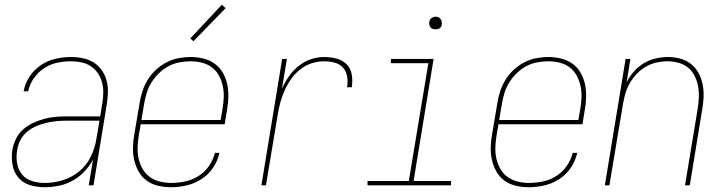

<svg xmlns="http://www.w3.org/2000/svg" viewBox="-20 -777 3040 805"><path d="M167 8Q135 8 105.5 -1Q76 -10 57 -32.5Q38 -55 32.5 -86Q27 -117 32 -149Q36 -172 47 -195Q58 -218 77 -234.5Q96 -251 118.5 -261.5Q141 -272 165 -278.5Q189 -285 212.5 -287Q236 -289 259 -289H400L409 -344Q413 -367 413 -389.5Q413 -412 407.5 -432.5Q402 -453 390 -470.5Q378 -488 360.5 -499.5Q343 -511 321.5 -515.5Q300 -520 277 -520Q249 -520 220 -514Q191 -508 165 -491Q139 -474 121.5 -448.5Q104 -423 98 -394H79Q85 -427 104 -456Q123 -485 151.5 -504Q180 -523 212.5 -530.5Q245 -538 277 -538Q303 -538 327.5 -533Q352 -528 372 -515.5Q392 -503 406 -483.5Q420 -464 426.5 -441Q433 -418 432.5 -392.5Q432 -367 428 -341L372 0H352L370 -108Q355 -80 333 -57Q311 -34 283.5 -19Q256 -4 226 2Q196 8 167 8ZM168 -10Q205 -10 243 -21.5Q281 -33 312 -58.5Q343 -84 360.5 -120Q378 -156 384 -194L397 -271H259Q238 -271 217 -269Q196 -267 174.5 -262Q153 -257 132 -248Q111 -239 93.5 -224.5Q76 -210 65.5 -189.5Q55 -169 52 -148Q47 -120 51.5 -93Q56 -66 72 -46Q88 -26 114 -18Q140 -10 168 -10Z M697 8Q670 8 643.5 2Q617 -4 596 -19Q575 -34 562 -56.5Q549 -79 543 -104.5Q537 -130 537.5 -158Q538 -186 543 -213L565 -343Q569 -369 577 -394Q585 -419 599 -442Q613 -465 633.5 -484Q654 -503 678 -515.5Q702 -528 728 -533Q754 -538 780 -538Q780 -538 780 -538Q780 -538 780 -538Q807 -538 833 -531.5Q859 -525 880 -510Q901 -495 914 -472.5Q927 -450 932.5 -424.5Q938 -399 937.5 -371.5Q937 -344 932 -317L922 -256H570L562 -210Q558 -186 557 -161Q556 -136 561 -113Q566 -90 577.5 -69.5Q589 -49 607.5 -35.5Q626 -22 649.5 -16Q673 -10 697 -10Q726 -10 755.5 -16Q785 -22 811.5 -38.5Q838 -55 856 -81Q874 -107 881 -136H900Q893 -103 873.5 -74Q854 -45 824.5 -26Q795 -7 762 0.5Q729 8 697 8ZM573 -274H905L913 -320Q917 -344 918 -368.5Q919 -393 914 -416.5Q909 -440 898 -460Q887 -480 869 -494Q851 -508 827.5 -514Q804 -520 779 -520Q756 -520 732 -515.5Q708 -511 686.5 -499.5Q665 -488 646.5 -470Q628 -452 615 -431Q602 -410 595 -387Q588 -364 584 -340ZM791 -604 778 -616 910 -757 926 -743Z M1076 0 1163 -530H1183L1162 -405Q1174 -432 1191 -456.5Q1208 -481 1231.5 -500Q1255 -519 1283 -528.5Q1311 -538 1339 -538Q1365 -538 1390.5 -531.5Q1416 -525 1433.5 -507.5Q1451 -490 1455 -463.5Q1459 -437 1455 -411H1435Q1439 -433 1435.5 -455.5Q1432 -478 1418 -493.5Q1404 -509 1382.5 -514.5Q1361 -520 1339 -520Q1312 -520 1286 -511.5Q1260 -503 1238 -485.5Q1216 -468 1200 -445Q1184 -422 1173 -397Q1162 -372 1155 -346Q1148 -320 1144 -294L1095 0Z M1521 0V-18H1694L1776 -512H1619V-530H1798L1714 -18H1871V0ZM1806 -654Q1800 -654 1794 -656Q1788 -658 1784.5 -663Q1781 -668 1780 -674Q1779 -680 1780 -686Q1781 -691 1783.5 -695Q1786 -699 1789.5 -701.5Q1793 -704 1797.5 -705.5Q1802 -707 1806 -707Q1813 -707 1818.5 -704.5Q1824 -702 1827.5 -697Q1831 -692 1832 -686Q1833 -680 1832 -674Q1832 -669 1829.5 -665Q1827 -661 1823 -658.5Q1819 -656 1815 -655Q1811 -654 1806 -654Z M2197 8Q2170 8 2143.5 2Q2117 -4 2096 -19Q2075 -34 2062 -56.5Q2049 -79 2043 -104.5Q2037 -130 2037.5 -158Q2038 -186 2043 -213L2065 -343Q2069 -369 2077 -394Q2085 -419 2099 -442Q2113 -465 2133.5 -484Q2154 -503 2178 -515.5Q2202 -528 2228 -533Q2254 -538 2280 -538Q2280 -538 2280 -538Q2280 -538 2280 -538Q2307 -538 2333 -531.5Q2359 -525 2380 -510Q2401 -495 2414 -472.5Q2427 -450 2432.5 -424.5Q2438 -399 2437.5 -371.5Q2437 -344 2432 -317L2422 -256H2070L2062 -210Q2058 -186 2057 -161Q2056 -136 2061 -113Q2066 -90 2077.5 -69.5Q2089 -49 2107.5 -35.5Q2126 -22 2149.5 -16Q2173 -10 2197 -10Q2226 -10 2255.5 -16Q2285 -22 2311.5 -38.5Q2338 -55 2356 -81Q2374 -107 2381 -136H2400Q2393 -103 2373.5 -74Q2354 -45 2324.5 -26Q2295 -7 2262 0.5Q2229 8 2197 8ZM2073 -274H2405L2413 -320Q2417 -344 2418 -368.5Q2419 -393 2414 -416.5Q2409 -440 2398 -460Q2387 -480 2369 -494Q2351 -508 2327.5 -514Q2304 -520 2279 -520Q2256 -520 2232 -515.5Q2208 -511 2186.5 -499.5Q2165 -488 2146.5 -470Q2128 -452 2115 -431Q2102 -410 2095 -387Q2088 -364 2084 -340Z M2516 0 2603 -530H2623L2607 -431Q2619 -456 2637.5 -477Q2656 -498 2679.5 -512Q2703 -526 2729 -532Q2755 -538 2781 -538Q2807 -538 2832.5 -531Q2858 -524 2877.5 -508.5Q2897 -493 2909 -470.5Q2921 -448 2926 -422.5Q2931 -397 2930 -370.5Q2929 -344 2924 -317L2872 0H2852L2905 -320Q2909 -344 2910 -368Q2911 -392 2907 -414.5Q2903 -437 2893 -457.5Q2883 -478 2866 -492.5Q2849 -507 2826 -513.5Q2803 -520 2779 -520Q2756 -520 2733 -515Q2710 -510 2689 -498Q2668 -486 2651 -468.5Q2634 -451 2621.5 -430Q2609 -409 2602.5 -386.5Q2596 -364 2592 -341L2535 0Z"/></svg>

Font: Iosevka Curly Thin Oblique
Style: Regular
Weight: 100
Italic angle: -9°
Monospace: yes
Designer: Belleve Invis
Foundry: Belleve Invis
Version: Version 11.1.0; ttfautohint (v1.8.3)